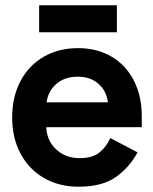

<svg xmlns="http://www.w3.org/2000/svg" viewBox="-20 -692 578 726"><path d="M26 -248Q26 -326 57.5 -385.5Q89 -445 145.5 -477.5Q202 -510 275 -510Q347 -510 401.5 -478Q456 -446 486 -387.5Q516 -329 516 -254V-211H155Q157 -160 192.5 -127Q228 -94 281 -94Q329 -94 355.5 -115Q382 -136 397 -170L500 -116Q472 -62 420 -24Q368 14 277 14Q204 14 147 -18.5Q90 -51 58 -110.5Q26 -170 26 -248ZM388 -305Q383 -348 352.5 -375Q322 -402 274 -402Q225 -402 193.5 -375Q162 -348 156 -305ZM422 -570H128V-672H422Z"/></svg>

Font: Space Grotesk Variable
Style: Regular
Weight: 400
Designer: Florian Karsten (Space Grotesk), Colophon Foundry (Space Mono)
Foundry: Florian Karsten
Version: Version 1.106